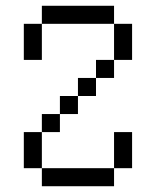

<svg xmlns="http://www.w3.org/2000/svg" viewBox="-20 -520 540 665"><path d="M375 -437.5H125V-500H375ZM62.5 -62.5H125V62.5H62.5ZM62.5 -437.5H125V-312.5H62.5ZM125 62.5H375V125H125ZM125 -125H187.5V-62.5H125ZM187.5 -187.5H250V-125H187.5ZM250 -250H312.5V-187.5H250ZM312.5 -312.5H375V-250H312.5ZM375 -62.5H437.5V62.5H375ZM375 -437.5H437.5V-312.5H375Z"/></svg>

Font: 寒蝉点阵体 16px
Style: Regular
Weight: 400
Designer: Designed by Warren2060
Foundry: ChillType
Version: Version 1.000